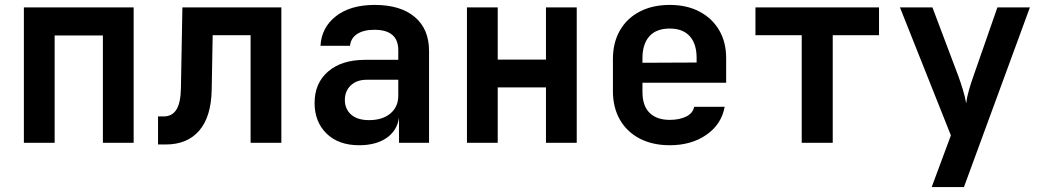

<svg xmlns="http://www.w3.org/2000/svg" viewBox="-20 -580 4240 780"><path d="M77 0V-550H523V0H398V-436H202V0Z M622 7V-107H645Q679 -107 696.5 -134.5Q714 -162 715 -222L721 -550H1123V0H998V-437H844L840 -215Q838 -106 789.5 -49.5Q741 7 653 7Z M1439 10Q1355 10 1306.5 -37.5Q1258 -85 1258 -162Q1258 -242 1313 -289.5Q1368 -337 1464 -337H1598V-376Q1598 -459 1501 -459Q1457 -459 1431 -442Q1405 -425 1402 -394H1282Q1286 -468 1344.5 -514Q1403 -560 1502 -560Q1607 -560 1665 -511Q1723 -462 1723 -373V0H1601V-103Q1594 -50 1551 -20Q1508 10 1439 10ZM1479 -92Q1534 -92 1566 -119Q1598 -146 1598 -191V-256H1470Q1429 -256 1405 -233Q1381 -210 1381 -174Q1381 -137 1406.5 -114.5Q1432 -92 1479 -92Z M1877 0V-550H2002V-338H2198V-550H2323V0H2198V-225H2002V0Z M2701 10Q2631 10 2579 -17Q2527 -44 2498.5 -93.5Q2470 -143 2470 -210V-340Q2470 -407 2498.5 -456.5Q2527 -506 2579 -533Q2631 -560 2701 -560Q2770 -560 2821.5 -533Q2873 -506 2901.5 -457.5Q2930 -409 2930 -344V-244H2590V-206Q2590 -150 2619 -121.5Q2648 -93 2701 -93Q2740 -93 2767.5 -106.5Q2795 -120 2800 -146H2924Q2911 -75 2850 -32.5Q2789 10 2701 10ZM2590 -344V-325L2810 -326V-345Q2810 -402 2782 -433Q2754 -464 2701 -464Q2646 -464 2618 -432.5Q2590 -401 2590 -344Z M3237 0V-437H3049V-550H3551V-437H3363V0Z M3765 180 3843 -30 3636 -550H3768L3874 -269Q3883 -244 3892 -214.5Q3901 -185 3905 -160Q3908 -185 3916.5 -214.5Q3925 -244 3934 -269L4032 -550H4164L3896 180Z"/></svg>

Font: JetBrains Mono NL
Style: Bold
Weight: 700
Monospace: yes
Designer: Philipp Nurullin, Konstantin Bulenkov
Foundry: JetBrains
Version: Version 2.305; ttfautohint (v1.8.4.7-5d5b)